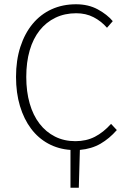

<svg xmlns="http://www.w3.org/2000/svg" viewBox="-20 -691 604 899"><path d="M310 188V11Q253 7 206 -18.5Q159 -44 125.5 -88.5Q92 -133 73.5 -194.5Q55 -256 55 -331Q55 -409 75.5 -472Q96 -535 133 -579.5Q170 -624 221.5 -647.5Q273 -671 336 -671Q394 -671 438 -647Q482 -623 508 -592L481 -561Q454 -592 418 -610.5Q382 -629 337 -629Q283 -629 239.5 -608Q196 -587 165.5 -548.5Q135 -510 119 -455Q103 -400 103 -331Q103 -262 119 -206.5Q135 -151 165 -112Q195 -73 237.5 -51.5Q280 -30 333 -30Q384 -30 424 -50.5Q464 -71 500 -111L527 -82Q492 -42 450.5 -18Q409 6 354 11L349 188Z"/></svg>

Font: hySource Sans Pro Light
Style: Regular
Weight: 300
Designer: Paul D. Hunt
Foundry: Adobe Systems Incorporated
Version: Version 2.021;PS 2.000;hotconv 1.0.86;makeotf.lib2.5.63406